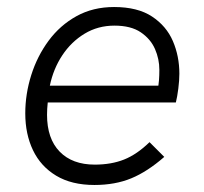

<svg xmlns="http://www.w3.org/2000/svg" viewBox="-20 -520 581 547"><path d="M249 7Q184 7 140 -19.5Q96 -46 74 -92Q52 -138 52 -197Q52 -252 69 -306Q86 -360 118.5 -404Q151 -448 198 -474Q245 -500 305 -500Q372 -500 413 -473Q454 -446 472.5 -403Q491 -360 491 -310Q491 -291 488 -267.5Q485 -244 481 -228H116Q115 -218 114.5 -210Q114 -202 114 -193Q114 -125 150 -88Q186 -51 250 -51Q297 -51 333.5 -65.5Q370 -80 406 -115L448 -73Q400 -31 354 -12Q308 7 249 7ZM429 -263Q432 -279 433 -292Q434 -305 434 -321Q434 -352 421.5 -380.5Q409 -409 381 -428Q353 -447 306 -447Q259 -447 221 -424Q183 -401 157.5 -362.5Q132 -324 122 -276H449Z"/></svg>

Font: Hanken Grotesk Light
Style: Italic
Weight: 300
Italic angle: -8°
Designer: Alfredo Marco Pradil
Foundry: Hanken Design Co.
Version: Version 3.013